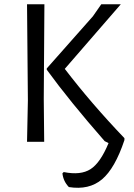

<svg xmlns="http://www.w3.org/2000/svg" viewBox="-20 -661 625 895"><path d="M106 0 110 -193 106 -641H187L184 -200L186 0ZM301 211Q275 184 271 147L277 141Q356 157 402 127.5Q448 98 486 6L468 -3Q305 -189 198 -336V-342L413 -585L452 -641H543L282 -340Q405 -179 560 -17V-8Q516 124 455.5 175Q395 226 301 211Z"/></svg>

Font: Alegreya Sans SC
Style: Regular
Weight: 400
Designer: Juan Pablo del Peral
Foundry: Huerta Tipografica
Version: Version 2.007